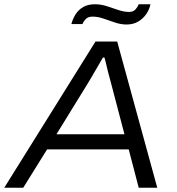

<svg xmlns="http://www.w3.org/2000/svg" viewBox="-38 -881 831 901"><path d="M-18 0 410 -686H512L700 0H613L566 -180H183L71 0ZM227 -251H546L487 -476Q484 -488 479 -506Q474 -524 469 -543.5Q464 -563 460 -581Q456 -599 452 -611H445Q433 -590 417.5 -563.5Q402 -537 388 -513Q374 -489 365 -475ZM297 -768Q303 -792 316.5 -813.5Q330 -835 352.5 -848Q375 -861 407 -861Q436 -861 463.5 -852Q491 -843 517.5 -834Q544 -825 568 -825Q587 -825 597.5 -836.5Q608 -848 613 -861H668Q663 -836 648 -814.5Q633 -793 610 -779.5Q587 -766 556 -766Q529 -766 501 -775.5Q473 -785 447 -794Q421 -803 396 -803Q376 -803 365 -792Q354 -781 349 -768Z"/></svg>

Font: Archivo SemiExpanded Light
Style: Italic
Weight: 300
Width: 6
Italic angle: -10°
Designer: Hector Gatti
Foundry: Omnibus-Type
Version: Version 2.001